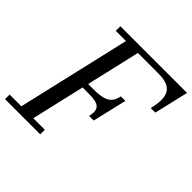

<svg xmlns="http://www.w3.org/2000/svg" viewBox="-236 -916 1082 1082"><g transform="rotate(45 305.0 -375.0)"><path d="M-45 -36.5V0H235.5V-36.5H143.5L217.5 -355.5H263.5C350.5 -355.5 371.5 -335 357 -268H393.5L441.5 -472.5H405.5C393 -405.5 349.5 -391.5 263.5 -391.5H226L300.5 -713.5H464C581 -713.5 596.5 -652 571.5 -545H607.5L655.5 -750H124V-713.5H205.5L48.5 -36.5Z"/></g></svg>

Font: Bodoni* 06pt
Style: Italic
Weight: 400
Italic angle: -13°
Version: Version 2.3